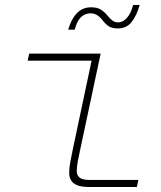

<svg xmlns="http://www.w3.org/2000/svg" viewBox="-20 -743 640 763"><path d="M331 0Q255 0 255 -56Q255 -77 259.5 -100Q264 -123 269 -148L344 -502H90L96 -530H380L299 -150Q293 -123 289 -101Q285 -79 285 -62Q285 -47 296 -37.5Q307 -28 335 -28H530L524 0ZM448 -630Q427 -630 414 -637.5Q401 -645 388 -662Q367 -690 340 -690Q318 -690 302 -675Q286 -660 277 -625H251Q263 -667 285.5 -690.5Q308 -714 342 -714Q365 -714 379 -706Q393 -698 408 -680Q419 -667 428 -660.5Q437 -654 450 -654Q468 -654 484 -671.5Q500 -689 509 -723H535Q523 -681 503 -655.5Q483 -630 448 -630Z"/></svg>

Font: Geist Mono Thin
Style: Italic
Weight: 100
Italic angle: -12°
Monospace: yes
Designer: Basement.studio, Andrés Briganti, Mateo Zaragoza
Foundry: Basement.studio, Vercel, Andrés Briganti, Guido Ferreyra, Mateo Zaragoza
Version: Version 1.500; ttfautohint (v1.8.4.7-5d5b)